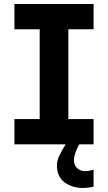

<svg xmlns="http://www.w3.org/2000/svg" viewBox="-20 -720 539 958"><path d="M52 0V-126H178V-574H52V-700H447V-574H321V-126H447V0H375Q364 20 356.5 41.5Q349 63 349 80Q349 104 365 119Q381 134 404 134Q425 134 447 126V211Q437 214 421.5 216Q406 218 395 218Q341 218 302.5 190Q264 162 264 104Q264 81 277.5 53.5Q291 26 308 0Z"/></svg>

Font: MuseoModerno SemiBold
Style: Regular
Weight: 600
Designer: Pablo Cosgaya, Héctor Gatti, Marcela Romero, and the Authors of The MuseoModerno Project.
Foundry: Omnibus-Type Team
Version: Version 1.001